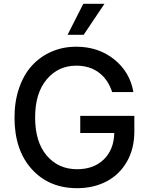

<svg xmlns="http://www.w3.org/2000/svg" viewBox="-20 -984 789 1014"><path d="M572.3 -497.6Q551.3 -563.5 502.7 -600.3Q454.1 -637.2 382.8 -637.2Q287.6 -637.2 226.6 -564.7Q165.5 -492.2 165.5 -363.8Q165.5 -234.4 226.8 -162.4Q288.1 -90.3 387.2 -90.3Q475.1 -90.3 528.3 -142.1Q581.5 -193.8 583.5 -281.7H403.8V-372.1H689.5V-289.6Q689.5 -199.2 650.6 -130.9Q611.8 -62.5 543.5 -26.4Q475.1 9.8 387.2 9.8Q238.3 9.8 147.5 -91.1Q56.6 -191.9 56.6 -363.3Q56.6 -448.7 81.1 -519.5Q105.5 -590.3 148.9 -637.7Q192.4 -685.1 252.2 -711.2Q312 -737.3 382.3 -737.3Q499.5 -737.3 582.8 -670.7Q666 -604 684.6 -497.6ZM336.9 -800.3 419.9 -963.9H531.7L421.9 -800.3Z"/></svg>

Font: Karasuma Gothic
Style: Regular
Weight: 500
Designer: Rasmus Andersson / Ryoko Nishizuka
Foundry: Genbu
Version: Version 1.00